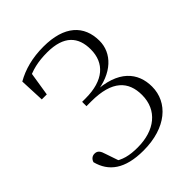

<svg xmlns="http://www.w3.org/2000/svg" viewBox="-209 -864 1003 1003"><g transform="rotate(-45 292.5 -362.0)"><path d="M267 15C435 15 535 -73 535 -190C535 -293 470 -376 301 -382V-373C438 -387 510 -464 510 -553C510 -667 435 -739 281 -739C199 -739 132 -721 74 -688L80 -550H117L141 -701L102 -687V-663C152 -692 207 -704 273 -704C398 -704 446 -645 446 -554C446 -454 379 -392 246 -392H220V-360H255C411 -360 467 -295 467 -196C467 -84 383 -18 257 -18C197 -18 154 -28 113 -59L144 -26L115 -111C106 -142 96 -155 74 -155C57 -155 44 -144 39 -127C62 -38 130 15 267 15Z"/></g></svg>

Font: Source Han Serif CN VF
Style: Regular
Weight: 250
Designer: Ryoko NISHIZUKA 西塚涼子 (kana & ideographs); Frank Grießhammer (Latin, Greek & Cyrillic); Wenlong ZHANG 张文龙 (bopomofo); San
Foundry: Adobe
Version: Version 2.002;hotconv 1.1.0;makeotfexe 2.6.0